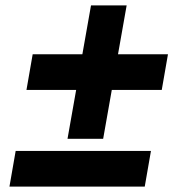

<svg xmlns="http://www.w3.org/2000/svg" viewBox="-20 -691 657 711"><path d="M230 -177 262 -358H78L101 -490H285L317 -671H449L417 -490H602L579 -358H394L362 -177ZM15 0 38 -132H539L516 0Z"/></svg>

Font: Archivo SemiCondensed Black
Style: Italic
Weight: 900
Width: 4
Italic angle: -10°
Designer: Hector Gatti
Foundry: Omnibus-Type
Version: Version 2.001